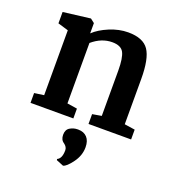

<svg xmlns="http://www.w3.org/2000/svg" viewBox="-117 -514 739 809"><g transform="rotate(20 252.5 -109.5)"><path d="M36 0V-44L79 -50V-341L32 -355V-406L153 -421H154L172 -407V-361Q197 -385 239 -402.5Q281 -420 322 -420Q389 -420 414.5 -382.5Q440 -345 440 -254V-51L487 -44V0H296V-44L337 -51V-254Q337 -311 324.5 -334.5Q312 -358 273 -358Q225 -358 183 -322V-51L228 -44V0ZM318 97Q318 134 294 166.5Q270 199 255 202L223 189L222 184Q242 175 242 138Q242 123 227 112Q211 102 211 79Q211 56 227 46.5Q243 37 261 37H264Q289 37 303.5 52.5Q318 68 318 97Z"/></g></svg>

Font: Aikya SemiBold
Style: Regular
Weight: 600
Designer: Neelakash Kshetrimayum (Latin subset based on Merriweather by Eben Sorkin)
Foundry: Brand New Type
Version: Version 1.00 b005